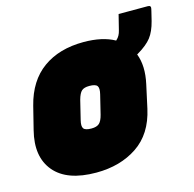

<svg xmlns="http://www.w3.org/2000/svg" viewBox="-100 -754 885 875"><g transform="rotate(-15 342.5 -316.0)"><path d="M346 -570Q435 -570 492 -538L494 -540Q510 -554 516 -580L534 -652H672Q688 -652 684 -636Q683 -630 681 -623Q679 -616 671 -582Q659 -535 638 -508Q617 -481 573 -455L568 -452Q591 -393 573 -311L549 -201Q524 -88 443.5 -34Q363 20 250 20Q112 20 52.5 -51Q-7 -122 23 -241L50 -349Q78 -460 154.5 -515Q231 -570 346 -570ZM320 -370Q295 -370 283.5 -359.5Q272 -349 264 -320L242 -230Q235 -202 243 -191Q251 -180 280 -180Q305 -180 317 -191Q329 -202 336 -230L358 -320Q365 -348 357 -359Q349 -370 320 -370Z"/></g></svg>

Font: Recursive Sn Lnr St XBk
Style: Italic
Weight: 1000
Italic angle: -15°
Version: Version 1.079;hotconv 1.0.112;makeotfexe 2.5.65598; ttfautoh